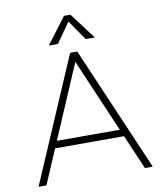

<svg xmlns="http://www.w3.org/2000/svg" viewBox="-98 -1002 917 1081"><g transform="rotate(-10 360.5 -461.5)"><path d="M79 0H34L340 -712H381L687 0H642L347 -687H373ZM159 -197 170 -237H554L567 -197ZM281 -773H229L342 -923H379L492 -773H440L361 -887Z"/></g></svg>

Font: Muli ExtraLight
Style: Regular
Weight: 250
Designer: Vernon Adams
Foundry: Vernon Adams
Version: Version 2.100; ttfautohint (v1.8.1.43-b0c9)